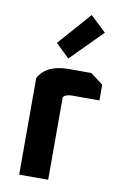

<svg xmlns="http://www.w3.org/2000/svg" viewBox="-89 -848 582 900"><g transform="rotate(10 202.0 -398.0)"><path d="M68 0V-460Q105 -528 210 -528H318L378 -483V-408H247Q217 -408 206 -393V0ZM135 -639 273 -796 348 -725 200 -576Z"/></g></svg>

Font: Oxanium ExtraLight
Style: Bold
Weight: 700
Version: Version 2.000